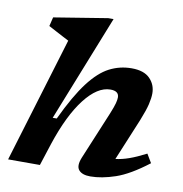

<svg xmlns="http://www.w3.org/2000/svg" viewBox="-83 -822 870 913"><g transform="rotate(10 351.5 -366.0)"><path d="M202 -106.5 167.5 0H14L197.5 -605.5Q188.5 -610 170 -619.8Q151.5 -629.5 131.5 -640.2Q111.5 -651 97 -658.5L107.5 -702L366.5 -744H392L188.5 -231.5H208Q263 -348 312 -412.5Q361 -477 411 -502.8Q461 -528.5 518 -528.5Q577.5 -528.5 606.2 -499.2Q635 -470 635 -427.5Q635 -405.5 627.8 -374.8Q620.5 -344 600 -293L516 -90.5Q546.5 -94 581.2 -106.2Q616 -118.5 661.5 -142L686.5 -100Q599.5 -33 533.2 -10.5Q467 12 412.5 12Q373 12 356.8 -7.2Q340.5 -26.5 357.5 -68.5L454 -300.5Q468 -335 472.5 -352.2Q477 -369.5 477 -380.5Q477 -411.5 436 -411.5Q373.5 -411.5 311.8 -331.8Q250 -252 202 -106.5Z"/></g></svg>

Font: Newsreader 6pt SemiBold
Style: Italic
Weight: 600
Italic angle: -17°
Designer: Hugues Gentile
Foundry: Production Type
Version: Version 1.003; ttfautohint (v1.8.3)